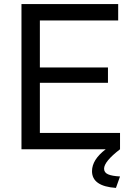

<svg xmlns="http://www.w3.org/2000/svg" viewBox="-20 -730 645 939"><path d="M567 0Q489 60 489 95Q489 114 508.5 122.5Q528 131 567 133L547 189Q430 181 430 107Q430 51 497 0H85V-710H558V-630H175V-400H508V-325H175V-80H567Z"/></svg>

Font: Raleway-v4020 Medium
Style: Regular
Weight: 500
Designer: Matt McInerney, Pablo Impallari, Rodrigo Fuenzalida
Foundry: Matt McInerney, Pablo Impallari, Rodrigo Fuenzalida
Version: Version 4.020;PS 004.020;hotconv 1.0.88;makeotf.lib2.5.64775